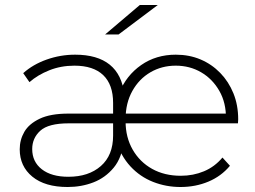

<svg xmlns="http://www.w3.org/2000/svg" viewBox="-20 -745 1023 769"><path d="M251 4Q160 4 109.5 -37.5Q59 -79 59 -147Q59 -185 77.5 -217Q96 -249 139 -269.5Q182 -290 254 -290H443V-251H255Q174 -251 141.5 -221.5Q109 -192 109 -148Q109 -97 147.5 -67Q186 -37 254 -37Q335 -37 384 -80Q433 -123 433 -202V-333Q433 -406 393.5 -444Q354 -482 278 -482Q224 -482 177.5 -463.5Q131 -445 98 -416L73 -452Q112 -487 167 -506.5Q222 -526 281 -526Q370 -526 419.5 -486Q469 -446 478 -366L458 -374Q486 -443 545.5 -484.5Q605 -526 684 -526Q738 -526 783 -507Q828 -488 862 -453Q896 -418 915 -371Q934 -324 934 -267Q934 -262 933.5 -258.5Q933 -255 933 -251H473V-290H906L885 -269Q886 -333 858.5 -381Q831 -429 785.5 -455.5Q740 -482 684 -482Q628 -482 582.5 -455.5Q537 -429 510 -380.5Q483 -332 483 -268V-259Q483 -195 511.5 -145.5Q540 -96 589.5 -68.5Q639 -41 704 -41Q754 -41 797 -59Q840 -77 871 -114L901 -81Q866 -39 814.5 -17.5Q763 4 703 4Q645 4 593 -16.5Q541 -37 502.5 -78.5Q464 -120 444 -183L476 -182Q469 -114 435.5 -73.5Q402 -33 354 -14.5Q306 4 251 4ZM401 -607 540 -725H612L455 -607Z"/></svg>

Font: Montserrat Thin Light
Style: Regular
Weight: 300
Version: Version 9.000